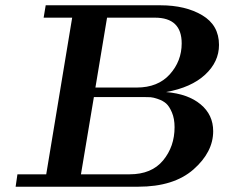

<svg xmlns="http://www.w3.org/2000/svg" viewBox="-20 -706 858 726"><path d="M39.1 0 45.9 -46.9H154.8L252.9 -639.2H145L152.8 -686H586.9Q681.2 -686 744.6 -648.4Q808.1 -610.8 808.1 -536.1Q808.1 -472.2 755.6 -423.6Q703.1 -375 607.9 -357.9Q690.9 -351.1 738.5 -311.5Q786.1 -272 786.1 -210Q786.1 -130.9 711.7 -65.4Q637.2 0 502.9 0ZM286.1 -46.9H470.2Q553.2 -46.9 596.7 -99.4Q640.1 -151.9 640.1 -225.1Q640.1 -257.3 630.1 -280.8Q620.1 -304.2 608.2 -314.7Q596.2 -325.2 577.6 -331.5Q559.1 -337.9 549.6 -338.4Q540 -338.9 528.8 -338.9H335ZM340.8 -375H497.1Q577.1 -375 622.1 -425Q667 -475.1 667 -542Q667 -639.2 565.9 -639.2H384.8Z"/></svg>

Font: CMU Serif Extra
Style: BoldSlanted
Weight: 700
Italic angle: -9.46001°
Version: Version 0.7.0